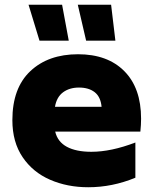

<svg xmlns="http://www.w3.org/2000/svg" viewBox="-20 -778 646 807"><path d="M32 -273Q32 -408 107.5 -479Q183 -550 308 -550Q432 -550 502.5 -479Q573 -408 573 -279Q573 -254 570 -225H212Q222 -182 261 -161Q300 -140 364 -140Q447 -140 549 -179V-31Q452 9 351 9Q263 9 190.5 -22.5Q118 -54 75 -117.5Q32 -181 32 -273ZM312 -410Q272 -410 245 -390Q218 -370 211 -329H407Q403 -371 378 -390.5Q353 -410 312 -410ZM307 -758H447L465 -607H342ZM100 -758H241L269 -607H146Z"/></svg>

Font: Chess Sans ExtraBold
Style: Regular
Weight: 800
Designer: Wolf Bōese
Foundry: Wolf Bōese
Version: Version 7.223